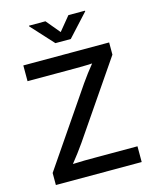

<svg xmlns="http://www.w3.org/2000/svg" viewBox="-136 -1035 912 1127"><g transform="rotate(-15 320.5 -472.0)"><path d="M61 0V-73.2L376 -534.7Q393.1 -559.6 412.1 -584.5Q431.2 -609.4 451.2 -634.3Q415.5 -632.3 379.4 -632.1Q343.3 -631.8 307.6 -631.8H58.1V-727.5H579.6V-653.3L269.5 -199.7Q251 -172.9 230.7 -146.2Q210.4 -119.6 189.5 -93.3Q225.6 -95.2 262 -95.5Q298.3 -95.7 335 -95.7H582.5V0ZM250.5 -944.3 320.8 -859.9 390.1 -944.3H491.2V-940.4L367.2 -805.2H273.9L150.4 -940.4V-944.3Z"/></g></svg>

Font: Inter Medium
Style: Regular
Weight: 500
Designer: Rasmus Andersson
Foundry: rsms
Version: Version 4.001;git-9221beed3